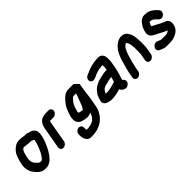

<svg xmlns="http://www.w3.org/2000/svg" viewBox="164 -1580 2787 2787"><g transform="rotate(-45 1557.0 -186.5)"><path d="M468 -374H469C470 -373 474 -369 474 -366L467 -329C460 -291 447 -264 435 -233C422 -200 404 -162 384 -135C372 -118 363 -103 349 -89L344 -84L333 -80H306L296 -82C282 -90 273 -99 263 -111C253 -122 242 -130 234 -142C216 -171 207 -211 220 -264C233 -311 243 -386 284 -399L286 -400C291 -401 295 -401 300 -401H304C310 -400 318 -399 328 -398C351 -396 377 -390 400 -390H433C443 -382 456 -381 468 -374ZM487 -500C477 -509 465 -513 451 -513H421C419 -513 417 -513 413 -514C384 -519 350 -524 317 -524C289 -522 270 -520 248 -509C210 -489 177 -460 153 -424C128 -381 112 -330 99 -272C75 -183 94 -113 125 -66C136 -49 150 -37 162 -22C196 15 225 43 301 43C320 44 337 42 350 37C410 18 449 -27 483 -79C515 -124 538 -180 562 -234C574 -260 584 -296 590 -327L594 -350C595 -358 596 -367 597 -376C604 -431 576 -468 538 -486C524 -494 509 -500 487 -500Z M764 -50 821 -376C823 -390 824 -391 828 -401H830C833 -402 836 -402 838 -403H900C933 -403 967 -431 973 -464C979 -497 955 -526 922 -526H860C838 -526 809 -519 791 -512C739 -491 710 -444 698 -376L641 -50C635 -16 657 12 691 12C725 12 758 -16 764 -50Z M1378 -417 1374 -400C1372 -393 1370 -385 1367 -378C1366 -375 1366 -373 1365 -372C1360 -362 1355 -349 1349 -332C1329 -278 1311 -217 1279 -179C1276 -178 1274 -178 1271 -179C1255 -181 1240 -184 1226 -187C1203 -192 1202 -196 1206 -221C1207 -226 1209 -233 1212 -242C1220 -269 1228 -299 1241 -322L1255 -348C1256 -351 1260 -356 1266 -363C1277 -377 1298 -404 1313 -413C1316 -415 1320 -417 1324 -417ZM1505 -431 1513 -479 1449 -540H1345C1285 -540 1245 -508 1209 -470C1168 -425 1136 -384 1115 -323C1103 -291 1089 -257 1083 -221C1072 -158 1086 -124 1115 -95C1142 -70 1189 -63 1237 -56C1272 -52 1299 -62 1326 -74C1321 -48 1311 -34 1302 -15C1293 -1 1283 8 1272 19C1269 23 1264 28 1260 30C1226 49 1186 64 1133 64H1116C1116 63 1115 62 1114 62C1111 50 1109 41 1110 27V12C1110 -5 1104 -18 1092 -28C1052 -61 986 -21 985 32V46C984 93 994 127 1017 155C1037 178 1054 187 1092 187H1111C1118 187 1126 187 1133 186L1165 183C1198 178 1221 174 1246 162L1261 156C1268 153 1276 149 1284 146C1318 129 1344 109 1369 81C1390 61 1405 33 1421 8C1437 -21 1447 -56 1454 -97L1468 -173C1485 -258 1490 -344 1505 -431Z M1937 -437H1940C1941 -430 1942 -424 1942 -417C1941 -396 1942 -373 1935 -349L1933 -341C1926 -344 1919 -345 1912 -345H1906C1898 -345 1887 -344 1874 -341C1837 -336 1807 -326 1772 -319C1744 -313 1719 -300 1695 -289C1660 -273 1629 -244 1606 -212C1582 -184 1570 -149 1557 -107C1534 -34 1580 -7 1636 7C1656 10 1679 16 1705 13C1742 10 1778 6 1809 -3L1844 -13C1849 -14 1859 -19 1865 -19C1872 12 1903 33 1937 40C1972 49 2008 23 2020 -5C2034 -40 2016 -68 1993 -78L1997 -100C2000 -107 2001 -114 2003 -121L2009 -143C2012 -150 2014 -156 2016 -163C2025 -196 2038 -236 2044 -272L2057 -345C2067 -388 2068 -433 2065 -467C2061 -516 2034 -560 1974 -560H1955C1936 -560 1912 -554 1894 -554C1886 -553 1877 -551 1866 -550C1836 -544 1800 -535 1774 -524L1759 -518C1742 -513 1730 -504 1714 -498C1689 -489 1672 -485 1656 -464C1618 -414 1657 -362 1710 -374C1732 -381 1756 -389 1775 -401H1776C1791 -405 1805 -413 1821 -417C1840 -422 1863 -431 1885 -431C1892 -432 1899 -433 1905 -434C1910 -434 1930 -437 1937 -437ZM1910 -225C1909 -223 1907 -221 1907 -218C1901 -192 1894 -172 1887 -148C1871 -144 1860 -140 1846 -135L1831 -131C1827 -130 1817 -127 1813 -126L1795 -121C1778 -119 1760 -112 1742 -112C1733 -111 1723 -110 1712 -109H1703C1696 -110 1689 -112 1683 -113C1688 -128 1691 -139 1700 -148C1707 -157 1720 -174 1731 -179C1745 -186 1761 -196 1778 -199L1799 -203C1818 -208 1836 -210 1854 -217C1860 -218 1877 -220 1885 -222H1890C1897 -222 1904 -223 1910 -225Z M2244 -5 2254 -63C2259 -89 2268 -128 2275 -154C2291 -208 2308 -281 2329 -328L2349 -367C2355 -376 2358 -382 2361 -386C2366 -392 2387 -415 2395 -415C2399 -416 2402 -418 2405 -419C2407 -419 2410 -419 2413 -418C2414 -418 2415 -418 2416 -417C2438 -390 2445 -343 2448 -296C2451 -262 2448 -216 2447 -182C2450 -165 2444 -139 2441 -123L2428 -51C2422 -17 2444 11 2478 11C2512 11 2545 -17 2551 -51L2564 -123C2565 -131 2567 -140 2568 -151C2577 -199 2571 -227 2574 -273C2574 -327 2569 -381 2558 -426C2550 -454 2538 -476 2523 -497C2504 -524 2472 -542 2424 -542C2390 -540 2359 -527 2335 -512C2249 -455 2204 -355 2173 -230C2157 -172 2141 -122 2131 -63L2121 -5C2115 28 2138 57 2171 57C2204 57 2238 28 2244 -5Z M3100 -382C3100 -402 3092 -417 3077 -427C3063 -444 3054 -457 3034 -469C3030 -472 3028 -474 3026 -476C2997 -501 2953 -522 2894 -522H2882C2835 -522 2799 -496 2777 -463C2760 -436 2739 -411 2730 -376C2726 -362 2719 -341 2716 -324C2709 -282 2732 -244 2759 -229C2780 -215 2805 -203 2829 -192C2843 -186 2856 -177 2868 -171L2885 -162C2898 -155 2908 -150 2920 -144L2936 -137C2943 -134 2953 -129 2963 -126L2962 -119C2960 -117 2958 -115 2954 -114C2945 -108 2931 -101 2920 -98L2900 -96C2895 -95 2890 -95 2885 -95H2810C2807 -96 2805 -96 2803 -96L2790 -100C2776 -108 2759 -114 2743 -120C2708 -132 2671 -107 2658 -81C2639 -44 2659 -12 2684 -3C2702 2 2716 13 2734 17L2751 23C2768 27 2782 28 2803 28H2865C2874 28 2882 27 2891 26C2919 24 2933 21 2960 11C3022 -14 3078 -51 3087 -131C3097 -188 3074 -226 3033 -239C3025 -242 3012 -246 3005 -250L2989 -257C2978 -263 2970 -266 2959 -272L2924 -291C2916 -296 2909 -300 2900 -304L2876 -316C2865 -322 2853 -328 2842 -334C2845 -350 2849 -363 2855 -375L2871 -399C2873 -398 2876 -398 2879 -398C2890 -396 2898 -395 2909 -393C2929 -389 2938 -372 2954 -363C2969 -352 2979 -333 2994 -323C3033 -289 3099 -330 3100 -382Z"/></g></svg>

Font: Blanket
Style: BdObl
Weight: 700
Foundry: Cannot Into Space Fonts
Version: Version 0.9